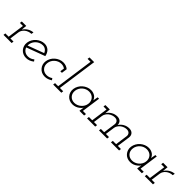

<svg xmlns="http://www.w3.org/2000/svg" viewBox="246 -1976 3210 3210"><g transform="rotate(45 1851.0 -371.5)"><path d="M39.9 -39.4 35 0H227.8L232.7 -39.4H158.7L181.9 -205.1Q185.9 -234.2 201.4 -259.2Q217 -284.3 240 -302.1Q263 -320.5 292.3 -331Q321.5 -341.6 353.3 -342.2L361.2 -382.8Q338.3 -382.2 314.2 -374.9Q290 -367.6 267.4 -354.6Q244.2 -341.2 223.9 -321.7Q203.6 -302.2 189.2 -277.8Q191.2 -295.1 192 -308.5Q192.8 -321.9 194.8 -339.2L198.3 -375H93.3L87.8 -335.6H159.3L117.7 -39.4Z M622.8 -343.2Q661.5 -343.2 690.2 -321.7Q718.8 -300.3 731.7 -265.6Q660.1 -238.9 589.2 -212.2Q518.3 -185.6 445.8 -158.9Q443.7 -194 457 -227.2Q470.3 -260.4 494.7 -286Q519 -311.6 552.1 -327.4Q585.3 -343.2 622.8 -343.2ZM780.7 -243Q775.5 -272.9 763 -298.2Q750.5 -323.5 732.1 -341.9Q712.1 -361.4 685.6 -372.4Q659.1 -383.4 628.7 -383.4Q587.3 -383.4 549.8 -367.9Q512.2 -352.4 481.8 -326.4Q451.4 -300 431.2 -264Q411 -228 405 -188Q399 -147 409.7 -111.8Q420.4 -76.6 443.8 -49.6Q466.2 -23.2 499.6 -8Q533 7.2 574.3 7.2Q613 7.2 647.7 -6.8Q682.4 -20.8 712 -45.2Q706.5 -52.9 701.2 -60.3Q695.8 -67.7 690.3 -75.4Q667.6 -55.5 638.9 -44.3Q610.2 -33 579.3 -33Q531.8 -33 498.2 -57.1Q464.5 -81.2 451.9 -120.4Q534.9 -151.5 616.5 -181.7Q698.2 -211.9 780.7 -243Z M1145.1 -35.8 1123.2 -66.6Q1100.7 -50.5 1074.5 -41.8Q1048.3 -33 1020.3 -33Q988.1 -33 962.3 -44.3Q936.4 -55.5 918.7 -75.5Q899.2 -96.3 890.8 -125.3Q882.4 -154.3 887 -188Q891.2 -220.3 907 -248.6Q922.7 -276.9 946.9 -298.2Q971 -319.4 1000.8 -331.3Q1030.5 -343.2 1063.8 -343.2Q1088.2 -343.2 1109.1 -336.1Q1130 -329 1147.5 -316.3L1136.9 -242H1174.3L1188.3 -340.4Q1166.1 -360.4 1135.8 -371.9Q1105.5 -383.4 1069.7 -383.4Q1028.2 -383.4 990.7 -367.8Q953.2 -352.2 922.8 -326.1Q892.4 -300 872.2 -264Q852.1 -228 846 -188Q840 -147 850.7 -111.8Q861.4 -76.6 884.8 -50.4Q907.2 -23.2 940.5 -8Q973.9 7.2 1015.4 7.2Q1050.7 7.2 1083.4 -4.3Q1116 -15.8 1145.1 -35.8Z M1214.9 -39.4 1210 0H1402.8L1407.7 -39.4H1329.5L1429.6 -750H1318.3L1312.8 -710.6H1383L1288.5 -39.4Z M1500 -187.6Q1494 -147 1504.7 -111.8Q1515.4 -76.6 1538.4 -50.2Q1560.8 -23.2 1594.6 -8Q1628.3 7.2 1669.7 7.2Q1707.9 7.2 1741.3 -5.7Q1774.7 -18.6 1799.7 -39.8Q1814.8 -50.8 1825.7 -63.1Q1836.7 -75.3 1842.9 -86.9Q1841.3 -75.2 1839.3 -64.2Q1837.3 -53.2 1835.7 -40.7L1830 0H1941.3L1946.8 -39.4H1872.6L1919.7 -375H1886.6Q1882.8 -352.7 1878.3 -330.6Q1873.7 -308.6 1870.5 -286.6Q1866.3 -304.2 1853.8 -322Q1841.3 -339.8 1822.3 -354.1Q1802.7 -367.3 1778.1 -375.4Q1753.6 -383.4 1724.1 -383.4Q1682.7 -383.4 1645 -367.7Q1607.2 -352 1576.8 -325.6Q1546.4 -299.2 1526.2 -263.2Q1506 -227.2 1500 -187.6ZM1541.4 -188Q1545.6 -220.3 1561.4 -248.6Q1577.1 -276.9 1601.2 -298Q1625.3 -319.5 1655.1 -331.1Q1684.9 -342.8 1718.2 -342.8Q1750.5 -342.8 1777.7 -331.1Q1804.9 -319.5 1822.8 -298.4Q1841 -277.3 1849.2 -248.8Q1857.3 -220.3 1852.7 -187.6Q1848.5 -155.1 1832.4 -127.1Q1816.3 -99.1 1792.3 -78.6Q1768.2 -57.1 1737.8 -45.1Q1707.3 -33 1674.7 -33Q1642.9 -33 1617.3 -44.1Q1591.7 -55.2 1573.8 -74.7Q1554 -95.6 1545.4 -124.7Q1536.8 -153.9 1541.4 -188Z M2580.5 -39.4 2575.6 0H2768.4L2773.3 -39.4H2699.3L2731.8 -270.8Q2737.4 -320.8 2709.6 -351.8Q2681.7 -382.8 2626.3 -382.8Q2571.3 -382 2524.6 -355.1Q2477.9 -328.2 2450.1 -282.8Q2451.1 -327.8 2423.3 -355.3Q2395.4 -382.8 2344 -382.8Q2287 -382 2239.8 -353.6Q2192.6 -325.2 2165.2 -277.8Q2167.2 -295.1 2168 -308.5Q2168.8 -321.9 2170.8 -339.2L2174.3 -375H2069.3L2063.8 -335.6H2135.3L2093.7 -39.4H2015.9L2011 0H2203.8L2208.7 -39.4H2134.7L2157.9 -205.1Q2162.5 -234.8 2178.6 -260.1Q2194.7 -285.5 2218.4 -303.9Q2242 -321.7 2271.3 -332Q2300.6 -342.2 2331.4 -342.2Q2373.1 -340.2 2391.5 -316.4Q2410 -292.7 2406.8 -260.2L2376 -39.4H2298.2L2293.3 0H2486.1L2491 -39.4H2417L2440.8 -208.8Q2446 -237.8 2462.4 -262.3Q2478.9 -286.7 2502.5 -304.5Q2525.6 -322.3 2554.5 -332.3Q2583.5 -342.2 2613.7 -342.2Q2655.4 -340.2 2673.8 -316.4Q2692.3 -292.7 2689.1 -260.2L2658.3 -39.4Z M2865 -187.6Q2859 -147 2869.7 -111.8Q2880.4 -76.6 2903.4 -50.2Q2925.8 -23.2 2959.6 -8Q2993.3 7.2 3034.7 7.2Q3072.9 7.2 3106.3 -5.7Q3139.7 -18.6 3164.7 -39.8Q3179.8 -50.8 3190.7 -63.1Q3201.7 -75.3 3207.9 -86.9Q3206.3 -75.2 3204.3 -64.2Q3202.3 -53.2 3200.7 -40.7L3195 0H3306.3L3311.8 -39.4H3237.6L3284.7 -375H3251.6Q3247.8 -352.7 3243.3 -330.6Q3238.7 -308.6 3235.5 -286.6Q3231.3 -304.2 3218.8 -322Q3206.3 -339.8 3187.3 -354.1Q3167.7 -367.3 3143.1 -375.4Q3118.6 -383.4 3089.1 -383.4Q3047.7 -383.4 3010 -367.7Q2972.2 -352 2941.8 -325.6Q2911.4 -299.2 2891.2 -263.2Q2871 -227.2 2865 -187.6ZM2906.4 -188Q2910.6 -220.3 2926.4 -248.6Q2942.1 -276.9 2966.2 -298Q2990.3 -319.5 3020.1 -331.1Q3049.9 -342.8 3083.2 -342.8Q3115.5 -342.8 3142.7 -331.1Q3169.9 -319.5 3187.8 -298.4Q3206 -277.3 3214.2 -248.8Q3222.3 -220.3 3217.7 -187.6Q3213.5 -155.1 3197.4 -127.1Q3181.3 -99.1 3157.3 -78.6Q3133.2 -57.1 3102.8 -45.1Q3072.3 -33 3039.7 -33Q3007.9 -33 2982.3 -44.1Q2956.7 -55.2 2938.8 -74.7Q2919 -95.6 2910.4 -124.7Q2901.8 -153.9 2906.4 -188Z M3380.9 -39.4 3376 0H3568.8L3573.7 -39.4H3499.7L3522.9 -205.1Q3526.9 -234.2 3542.4 -259.2Q3558 -284.3 3581 -302.1Q3604 -320.5 3633.3 -331Q3662.5 -341.6 3694.3 -342.2L3702.2 -382.8Q3679.3 -382.2 3655.2 -374.9Q3631 -367.6 3608.4 -354.6Q3585.2 -341.2 3564.9 -321.7Q3544.6 -302.2 3530.2 -277.8Q3532.2 -295.1 3533 -308.5Q3533.8 -321.9 3535.8 -339.2L3539.3 -375H3434.3L3428.8 -335.6H3500.3L3458.7 -39.4Z"/></g></svg>

Font: Josefin Slab Thin
Style: Italic
Weight: 100
Italic angle: -12°
Designer: Santiago Orozco
Foundry: Typemade
Version: Version 2.000